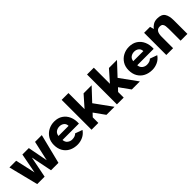

<svg xmlns="http://www.w3.org/2000/svg" viewBox="249 -1845 3035 3035"><g transform="rotate(-45 1766.0 -328.0)"><path d="M124 0 0 -496H150L225 -160L289 -496H433L497 -160L572 -496H723L599 0H433L361 -356L290 0Z M1019 12Q939 12 877.5 -19.5Q816 -51 781.5 -110Q747 -169 747 -251Q747 -330 783.5 -388Q820 -446 880.5 -478Q941 -510 1013 -510Q1095 -510 1153.5 -471.5Q1212 -433 1242 -365.5Q1272 -298 1267 -210H900Q904 -158 938.5 -132Q973 -106 1015 -106Q1050 -106 1075.5 -116.5Q1101 -127 1115 -143L1236 -99Q1197 -42 1138.5 -15Q1080 12 1019 12ZM900 -300H1126Q1125 -348 1093 -372.5Q1061 -397 1017 -397Q974 -397 940.5 -374Q907 -351 900 -300Z M1339 0V-668H1491V-308L1657 -496H1837L1643 -289L1852 0H1672L1543 -180L1491 -125V0Z M1906 0V-668H2058V-308L2224 -496H2404L2210 -289L2419 0H2239L2110 -180L2058 -125V0Z M2690 12Q2610 12 2548.5 -19.5Q2487 -51 2452.5 -110Q2418 -169 2418 -251Q2418 -330 2454.5 -388Q2491 -446 2551.5 -478Q2612 -510 2684 -510Q2766 -510 2824.5 -471.5Q2883 -433 2913 -365.5Q2943 -298 2938 -210H2571Q2575 -158 2609.5 -132Q2644 -106 2686 -106Q2721 -106 2746.5 -116.5Q2772 -127 2786 -143L2907 -99Q2868 -42 2809.5 -15Q2751 12 2690 12ZM2571 -300H2797Q2796 -348 2764 -372.5Q2732 -397 2688 -397Q2645 -397 2611.5 -374Q2578 -351 2571 -300Z M3010 0V-496H3143L3162 -430Q3179 -458 3218.5 -484Q3258 -510 3315 -510Q3411 -510 3446.5 -456.5Q3482 -403 3482 -302V0H3330V-264Q3330 -299 3326 -328Q3322 -357 3306.5 -374.5Q3291 -392 3254 -392Q3206 -392 3184 -357.5Q3162 -323 3162 -255V0Z"/></g></svg>

Font: Atkinson Hyperlegible
Style: Bold
Weight: 700
Designer: Elliott Scott, Megan Eiswerth, Linus Boman, Theodore Petrosky
Foundry: Braille Institute
Version: Version 1.006; ttfautohint (v1.8.3)